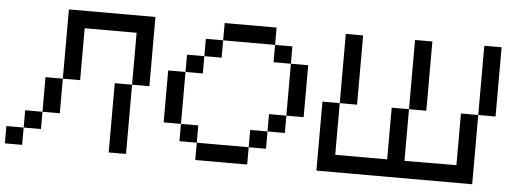

<svg xmlns="http://www.w3.org/2000/svg" viewBox="-44 -733 2319 850"><g transform="rotate(5 1115.5 -307.5)"><path d="M538.5 -307.7V0H461.5V-307.7ZM76.9 -76.9V0H0V-76.9ZM153.8 -153.8V-307.7H230.8V-153.8ZM153.8 -153.8V-76.9H76.9V-153.8ZM538.5 -307.7V-538.5H307.7V-307.7H230.8V-615.4H615.4V-307.7Z M846.2 0V-76.9H1076.9V0ZM769.2 -76.9V-153.8H846.2V-76.9ZM1076.9 -76.9V-153.8H1153.8V-76.9ZM1153.8 -153.8V-230.8H1230.8V-153.8ZM692.3 -153.8V-384.6H769.2V-153.8ZM769.2 -384.6V-461.5H846.2V-384.6ZM1230.8 -230.8V-461.5H1307.7V-230.8ZM846.2 -461.5V-538.5H923.1V-461.5ZM1153.8 -461.5V-538.5H1230.8V-461.5ZM923.1 -538.5V-615.4H1153.8V-538.5Z M1538.5 -614.2V-306.5H1461.5V-76.9H1692.3V-306.5H1769.2V-76.9L2000 -78.1V-307.7H2076.9V0H1384.6V-306.5H1461.5V-614.2ZM2076.9 -307.7V-615.4H2153.8V-307.7ZM1769.2 -306.5V-614.2H1846.2V-306.5Z"/></g></svg>

Font: Mintsoda - Lime Green 13x16
Style: Regular
Weight: 400
Designer: Mintsoda-15
Version: Version 1.0